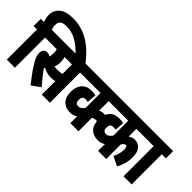

<svg xmlns="http://www.w3.org/2000/svg" viewBox="-29 -1568 2258 2258"><g transform="rotate(45 1100.0 -439.5)"><path d="M56 -502H0V-622H53Q45 -643 39 -667.5Q33 -692 33 -721Q33 -800 91.5 -848Q150 -896 264 -896Q375 -896 463.5 -856.5Q552 -817 622.5 -753Q693 -689 748 -615H584Q518 -687 441 -731Q364 -775 280 -775Q219 -775 194 -753Q169 -731 169 -691Q169 -671 172.5 -654Q176 -637 181 -622H259V-502H191V0H56Z M773 -502V0H638V-224Q621 -220 604 -218Q587 -216 572 -216Q535 -216 502.5 -225.5Q470 -235 447 -249Q440 -244 433 -239Q462 -197 501.5 -149Q541 -101 576 -60L469 17Q433 -29 406 -64Q379 -99 356 -132.5Q333 -166 308 -209Q269 -273 269 -323Q269 -353 285 -375Q301 -397 337 -397Q363 -397 385 -380Q393 -409 393 -441Q393 -474 386 -502H247V-622H841V-502ZM559 -335Q583 -335 601 -337Q619 -339 638 -344V-502H516Q520 -486 523 -466.5Q526 -447 526 -425Q526 -399 521.5 -377.5Q517 -356 510 -340Q533 -335 559 -335Z M1351 -502H1248V-341Q1260 -349 1274.5 -353.5Q1289 -358 1314 -358H1353V-239H1310Q1287 -239 1272.5 -235Q1258 -231 1248 -222V0H1113V-114Q1093 -99 1070.5 -92Q1048 -85 1019 -85Q946 -85 900.5 -130Q855 -175 855 -266Q855 -349 897.5 -398Q940 -447 1022 -447Q1042 -447 1058 -445Q1074 -443 1091 -439L1081 -321Q1064 -326 1041 -326Q989 -326 989 -265Q989 -228 1003.5 -216.5Q1018 -205 1038 -205Q1062 -205 1080 -219Q1098 -233 1113 -255V-502H829V-622H1351Z M1953 -502H1709V-372Q1743 -400 1788 -400Q1845 -400 1880.5 -357.5Q1916 -315 1916 -235Q1916 -186 1903.5 -135Q1891 -84 1861 -28L1744 -86Q1760 -119 1771 -155.5Q1782 -192 1782 -228Q1782 -280 1754 -280Q1730 -280 1709 -240V0H1574V-114Q1554 -99 1531.5 -92Q1509 -85 1480 -85Q1407 -85 1361.5 -130Q1316 -175 1316 -266Q1316 -349 1358.5 -398Q1401 -447 1483 -447Q1503 -447 1519 -445Q1535 -443 1552 -439L1542 -321Q1525 -326 1502 -326Q1450 -326 1450 -265Q1450 -228 1464.5 -216.5Q1479 -205 1499 -205Q1523 -205 1541 -219Q1559 -233 1574 -255V-502H1290V-622H1953Z M2132 -502V0H1997V-502H1941V-622H2200V-502Z"/></g></svg>

Font: Noto Sans ExtraCondensed ExtraBold
Style: Italic
Weight: 800
Width: 2
Italic angle: -12°
Designer: Monotype Design Team
Foundry: Monotype Imaging Inc.
Version: Version 2.013; ttfautohint (v1.8.4.7-5d5b)